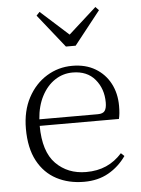

<svg xmlns="http://www.w3.org/2000/svg" viewBox="-55 -826 647 883"><g transform="rotate(-5 268.0 -384.0)"><path d="M297.9 14.2Q226.6 14.2 170.9 -15.1Q115.2 -44.4 83.5 -103.5Q51.8 -162.6 51.8 -252Q51.8 -334 84.2 -394.8Q116.7 -455.6 170.7 -488.8Q224.6 -522 289.1 -522Q350.6 -522 395.3 -495.4Q439.9 -468.8 463.9 -423.1Q487.8 -377.4 487.8 -319.8Q487.8 -282.7 481.9 -259.8H116.2Q116.7 -140.6 171.4 -85.2Q226.1 -29.8 311 -29.8Q363.3 -29.8 404.1 -47.9Q444.8 -65.9 477.1 -102.1L492.2 -87.9Q459 -40.5 410.6 -13.2Q362.3 14.2 297.9 14.2ZM117.2 -290H387.2Q411.1 -290 419.7 -302.5Q428.2 -314.9 428.2 -340.8Q428.2 -403.8 391.6 -447.5Q355 -491.2 288.1 -491.2Q243.2 -491.2 206.1 -466.6Q168.9 -441.9 145.3 -396.7Q121.6 -351.6 117.2 -290ZM161.1 -782.2 290 -666 418.9 -782.2 434.1 -766.1 313 -612.8H268.1L146 -766.1Z"/></g></svg>

Font: Source Han Serif TW ExtraLight
Style: Regular
Weight: 250
Designer: Ryoko NISHIZUKA Ë•øÂ°öÊ∂ºÂ≠ê (kana & ideographs); Frank Grie√ühammer (Latin, Greek & Cyrillic); Wenlong ZHANG Âº†ÊñáÈæô 
Foundry: Adobe
Version: Version 2.003;hotconv 1.1.1;makeotfexe 2.6.0